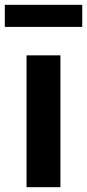

<svg xmlns="http://www.w3.org/2000/svg" viewBox="-60 -776 361 796"><path d="M50 0V-546.5H190.5V0ZM-40 -664.5V-756H281V-664.5Z"/></svg>

Font: Encode Sans Condensed
Style: Bold
Weight: 700
Width: 3
Designer: Multiple Designers
Foundry: Impallari Type
Version: Version 3.000; ttfautohint (v1.8.3) -l 8 -r 50 -G 200 -x 14 